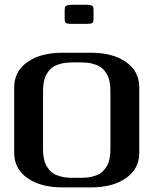

<svg xmlns="http://www.w3.org/2000/svg" viewBox="-20 -812 707 832"><path d="M385.3 -771V-729Q385.3 -716.8 380.4 -712.6Q375.5 -708.5 354 -708.5H291.5Q270.5 -708.5 265.4 -712.6Q260.3 -716.8 260.3 -729V-771Q260.7 -778.3 261.7 -781.5Q262.7 -784.7 269.8 -788.1Q276.9 -791.5 291.5 -791.5H354Q368.7 -791.5 375.7 -788.6Q382.8 -785.6 383.8 -782.5Q384.8 -779.3 385.3 -771ZM250 0Q156.2 0 98.9 -40.3Q41.5 -80.6 41.5 -149.9V-433.1Q41.5 -502.9 98.9 -543.2Q156.2 -583.5 250 -583.5H375Q468.8 -583.5 526.1 -543.2Q583.5 -502.9 583.5 -433.1V-149.9Q583.5 -80.6 526.1 -40.3Q468.8 0 375 0ZM333.5 -41.5Q358.4 -41.5 378.4 -46.4Q398.4 -51.3 411.1 -58.8Q423.8 -66.4 433.1 -78.1Q442.4 -89.8 447.3 -100.3Q452.1 -110.8 454.8 -125.5Q457.5 -140.1 458 -149.9Q458.5 -159.7 458.5 -172.9V-410.6Q458.5 -423.8 458 -433.3Q457.5 -442.9 454.8 -457.5Q452.1 -472.2 447.3 -482.7Q442.4 -493.2 433.1 -505.1Q423.8 -517.1 411.1 -524.4Q398.4 -531.7 378.4 -536.6Q358.4 -541.5 333.5 -541.5H291.5Q266.6 -541.5 246.6 -536.6Q226.6 -531.7 213.9 -524.4Q201.2 -517.1 191.9 -505.1Q182.6 -493.2 177.7 -482.7Q172.9 -472.2 170.2 -457.5Q167.5 -442.9 167 -433.3Q166.5 -423.8 166.5 -410.6V-172.9Q166.5 -159.7 167 -149.9Q167.5 -140.1 170.2 -125.5Q172.9 -110.8 177.7 -100.3Q182.6 -89.8 191.9 -78.1Q201.2 -66.4 213.9 -58.8Q226.6 -51.3 246.6 -46.4Q266.6 -41.5 291.5 -41.5Z"/></svg>

Font: Gputeks
Style: Bold
Weight: 600
Width: 8
Version: Version 0.9